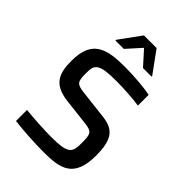

<svg xmlns="http://www.w3.org/2000/svg" viewBox="-261 -1024 1147 1147"><g transform="rotate(45 312.5 -450.5)"><path d="M160 -773V-767H231L312 -857L393 -767H465V-773L366 -909H259ZM327 8C466 8 565 -9 565 -200C565 -253 559 -292 546 -320C523 -374 476 -388 415 -394L250 -413C182 -421 174 -432 174 -502C174 -540 175 -566 202 -581C225 -595 264 -600 334 -600C398 -600 480 -595 530 -587V-678C481 -688 390 -696 312 -696C162 -696 60 -673 60 -497C60 -388 86 -323 215 -308L379 -289C445 -282 451 -268 451 -194C451 -154 449 -124 425 -108C402 -93 364 -88 294 -88C242 -88 152 -93 80 -100V-7C150 2 251 8 327 8Z"/></g></svg>

Font: Saira UNSAM Medium
Style: Regular
Weight: 500
Designer: Hector Gatti with collaboration of the Omnibus-Type team
Foundry: Omnibus-Type
Version: Version 0.072;PS 000.072;hotconv 1.0.88;makeotf.lib2.5.64775